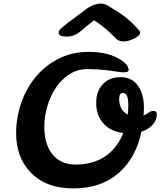

<svg xmlns="http://www.w3.org/2000/svg" viewBox="-20 -1042 894 1070"><path d="M697 -650Q697 -639 667 -639Q656 -639 638 -642Q620 -645 571 -651Q522 -657 466.5 -657Q411 -657 366 -627.5Q321 -598 290.5 -552Q260 -506 243.5 -449Q227 -392 227 -337Q227 -237 273 -181Q319 -125 401 -125Q549 -125 628 -230Q652 -262 667 -301Q594 -310 555 -355.5Q516 -401 516 -467.5Q516 -534 553 -573Q590 -612 652.5 -612Q715 -612 748.5 -564.5Q782 -517 782 -445Q782 -420 780 -398Q798 -406 810 -415Q822 -424 834 -424Q854 -424 854 -407Q854 -372 830.5 -346.5Q807 -321 768 -308Q738 -162 640.5 -77Q543 8 388 8Q233 8 146 -86Q70 -169 70 -299Q70 -387 98.5 -469Q127 -551 179.5 -614Q232 -677 307 -715Q382 -753 475.5 -753Q569 -753 633 -720Q697 -687 697 -650ZM307 -860Q307 -872 322.5 -885.5Q338 -899 354.5 -912Q371 -925 388 -937Q433 -970 456 -988Q501 -1022 544 -1022Q561 -1022 582 -1010Q649 -970 681.5 -944.5Q714 -919 755 -873Q761 -867 761 -860Q761 -844 728 -827.5Q695 -811 669 -811Q643 -811 628 -825.5Q613 -840 598 -855Q553 -898 504 -929Q458 -893 434 -872Q396 -838 351.5 -838Q307 -838 307 -860ZM665 -524Q644 -524 644 -490Q644 -430 692 -403Q695 -430 695 -459Q695 -524 665 -524Z"/></svg>

Font: Leckerli One
Style: Regular
Weight: 400
Version: Version 1.001